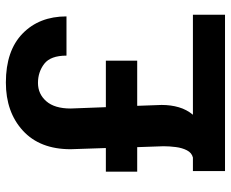

<svg xmlns="http://www.w3.org/2000/svg" viewBox="-84 -676 760 631"><g transform="rotate(-90 295.5 -360.0)"><path d="M412.1 -288.6H263.7L266.6 -208.5Q266.6 -177.7 259 -151.9Q251.5 -126 234.4 -105.5H563V0H49.3V-105.5H93.8Q109.4 -109.4 117.4 -125Q125.5 -140.6 128.2 -161.6Q130.9 -182.6 130.9 -202.1L127.9 -288.6H47.4V-391.6H125L121.1 -507.3Q121.1 -608.4 182.1 -664.3Q243.2 -720.2 340.3 -720.2Q444.8 -720.2 501.2 -665.3Q557.6 -610.4 557.6 -521H428.7Q428.7 -573.2 401.9 -594Q375 -614.7 338.9 -614.7Q302.7 -614.7 278.8 -587.4Q254.9 -560.1 254.9 -507.3L259.3 -391.6H412.1Z"/></g></svg>

Font: Vazirmatn RD FD SemiBold
Style: Regular
Weight: 600
Designer: Saber Rastikerdar
Foundry: Saber Rastikerdar
Version: Version 33.003